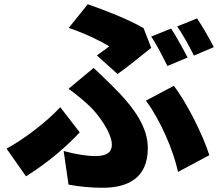

<svg xmlns="http://www.w3.org/2000/svg" viewBox="-20 -824 1040 908"><path d="M438 -562 536 -474C578 -503 667 -575 695 -598L659 -691C586 -733 481 -774 395 -804L305 -692C380 -667 454 -631 497 -605C484 -595 461 -578 438 -562ZM281 -110 304 49C355 59 414 64 465 64C586 64 679 17 679 -123C679 -217 624 -307 509 -420C482 -447 456 -471 423 -503L304 -404C340 -379 376 -348 403 -323C441 -288 509 -197 509 -140C509 -104 485 -86 431 -86C391 -86 338 -94 281 -110ZM822 -11 970 -90C940 -186 861 -343 802 -418L670 -348C736 -261 800 -114 822 -11ZM357 -198 265 -317C204 -251 99 -169 11 -121L103 10C215 -60 302 -139 357 -198ZM789 -689 695 -651C722 -612 751 -553 772 -512L867 -552C849 -587 814 -652 789 -689ZM912 -737 818 -699C845 -661 877 -602 897 -561L991 -601C974 -635 938 -699 912 -737Z"/></svg>

Font: Noto Sans KR Black
Style: Regular
Weight: 900
Designer: Ryoko NISHIZUKA 西塚涼子 (kana, bopomofo & ideographs); Paul D. Hunt (Latin, Greek & Cyrillic); Sandoll Communications 산돌커뮤니
Foundry: Adobe
Version: Version 2.004;hotconv 1.0.118;makeotfexe 2.5.65603